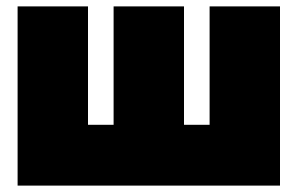

<svg xmlns="http://www.w3.org/2000/svg" viewBox="-20 -580 930 600"><path d="M555 -560V-190H635V-560H855V0H35V-560H255V-190H335V-560Z"/></svg>

Font: Tektur SemiCondensed Black
Style: Regular
Weight: 900
Width: 4
Designer: Adam Jagosz
Foundry: Adam Jagosz
Version: Version 1.005;gftools[0.9.30]